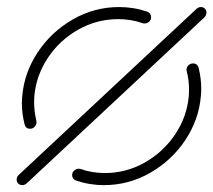

<svg xmlns="http://www.w3.org/2000/svg" viewBox="-20 -539 621 559"><path d="M28.5 -16.3Q28.5 -24.4 34.8 -30L552.2 -513.3Q558.1 -518.5 564.8 -518.5Q571.9 -518.5 576.5 -513.9Q581.1 -509.3 581.1 -502.6Q581.1 -494.4 574.8 -488.1L57.8 -5.2Q51.9 0 44.8 0Q37.8 0 33.1 -4.6Q28.5 -9.3 28.5 -16.3ZM51.9 -175.9Q43.7 -207.4 43.7 -237.8Q43.7 -248.5 44.8 -259.6Q50.7 -328.1 90.4 -387.6Q130 -447 192.6 -482.8Q255.2 -518.5 327 -518.5Q369.6 -518.5 409.3 -504.8Q414.1 -503 417 -498.7Q420 -494.4 420 -488.9Q420 -481.1 414.3 -475.9Q408.5 -470.7 400.7 -470.7Q397 -470.7 395.2 -471.5Q361.9 -483.3 324.1 -483.3Q261.9 -483.3 207.6 -452.6Q153.3 -421.9 119.3 -370.4Q85.2 -318.9 80 -259.6Q79.3 -247.8 79.3 -241.5Q79.3 -215.6 85.9 -187Q86.3 -185.6 86.3 -183Q86.3 -175.6 80.7 -169.8Q75.2 -164.1 67.4 -164.1Q61.5 -164.1 57.4 -167.2Q53.3 -170.4 51.9 -175.9ZM200.4 -13.7Q195.6 -15.6 192.8 -19.6Q190 -23.7 190 -28.9Q190 -37 195.9 -42.4Q201.9 -47.8 209.3 -47.8Q212.6 -47.8 214.4 -47Q247.8 -35.2 285.6 -35.2Q347.4 -35.2 401.7 -65.9Q455.9 -96.7 490.2 -148.1Q524.4 -199.6 529.6 -258.9Q530.4 -271.5 530.4 -277.4Q530.4 -305.6 523.7 -331.5Q523 -334.4 523 -335.9Q523 -343.3 528.7 -348.9Q534.4 -354.4 542.2 -354.4Q548.1 -354.4 552.4 -351.1Q556.7 -347.8 558.1 -342.6Q565.9 -310.7 565.9 -280.7Q565.9 -270 564.8 -258.9Q558.9 -190.4 519.3 -130.9Q479.6 -71.5 417 -35.7Q354.4 0 282.6 0Q240 0 200.4 -13.7Z"/></svg>

Font: 26F Galaxy Sans Light
Style: Italic
Weight: 300
Italic angle: -5°
Designer: C₂₉H₂₅N₃O₅
Version: Version 1.200